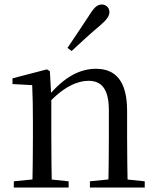

<svg xmlns="http://www.w3.org/2000/svg" viewBox="-20 -838 701 858"><path d="M41.7 0H286.7V-27.8L182.8 -38.6H150.4L41.7 -27.8ZM123.9 0H212.3C210.3 -48.6 209.3 -160.9 209.3 -228.5V-403.1L202.9 -519.8L189.9 -528L35.8 -487.9V-462.4L123.9 -457.5C126.1 -407.9 127.1 -357.6 127.1 -289.4V-228.5C127.1 -160.9 126.1 -48.6 123.9 0ZM381.8 0H626.8V-27.8L522.3 -38.6H489.3L381.8 -27.8ZM463.5 0H551.2C549.2 -48.6 548 -158.7 548 -228.5V-342.4C548 -477.3 495.6 -530.6 408.5 -530.6C338.5 -530.6 266.6 -495.3 193.8 -406H183.7L192.2 -372.4C264.6 -452.6 329.3 -476.9 374.6 -476.9C432.7 -476.9 466.5 -442.6 466.5 -344.3V-228.5C466.5 -158.7 465.5 -48.6 463.5 0ZM281.6 -624 300.2 -610.1C341.7 -648.4 381.8 -686.4 426.1 -723.1C456.5 -748.9 469 -766.3 469 -783.8C469 -805.4 451.9 -817.9 435.1 -817.9C415.6 -817.9 401.3 -805.6 380.8 -772.8C346.7 -720.5 314.4 -673 281.6 -624Z"/></svg>

Font: Source Han Serif CN VF
Style: Regular
Weight: 250
Designer: Ryoko NISHIZUKA 西塚涼子 (kana & ideographs); Frank Grießhammer (Latin, Greek & Cyrillic); Wenlong ZHANG 张文龙 (bopomofo); San
Foundry: Adobe
Version: Version 2.002;hotconv 1.1.0;makeotfexe 2.6.0